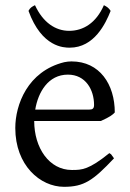

<svg xmlns="http://www.w3.org/2000/svg" viewBox="-20 -706 501 741"><path d="M343 -301C343 -287 337 -283 324 -283H116C127 -350 166 -418 242 -418C311 -418 343 -359 343 -301ZM227 15C304 15 339 -9 420 -95L412 -106C410 -110 406 -113 402 -115C323 -51 296 -50 259 -50H257C170 -50 112 -135 112 -239H369C403 -254 415 -263 423 -272C423 -380 365 -469 256 -469C247 -469 238 -468 228 -466C86 -431 39 -301 39 -212C39 -68 135 15 227 15ZM381 -686C351 -617 301 -587 247 -587C194 -587 146 -619 115 -686C103 -680 96 -676 90 -664C141 -523 227 -522 249 -522C344 -522 388 -616 407 -664C400 -675 393 -680 381 -686Z"/></svg>

Font: Temporarium
Style: Regular
Weight: 400
Version: Version 1.1